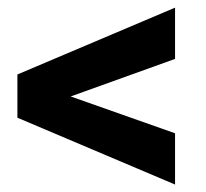

<svg xmlns="http://www.w3.org/2000/svg" viewBox="-20 -559 549 512"><path d="M168.5 -301.8 446.8 -203.6V-66.9L26.4 -245.1V-360.4L446.8 -538.6V-401.9Z"/></svg>

Font: MAUL Bold
Style: Bold
Weight: 700
Designer: MAUL
Version: Version 1.0; 2020; ttfautohint (v1.8.3)